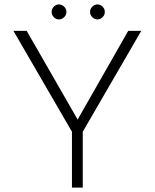

<svg xmlns="http://www.w3.org/2000/svg" viewBox="-20 -850 701 870"><path d="M306 -253 41 -710H101L340 -294L323 -293L561 -710H620L355 -253V0H306ZM214 -796Q214 -810 224 -820Q234 -830 247 -830Q260 -830 270.5 -820Q281 -810 281 -796Q281 -782 270.5 -772Q260 -762 247 -762Q234 -762 224 -772Q214 -782 214 -796ZM388 -796Q388 -810 398.5 -820Q409 -830 422 -830Q434 -830 444.5 -820Q455 -810 455 -796Q455 -782 444.5 -772Q434 -762 422 -762Q409 -762 398.5 -772Q388 -782 388 -796Z"/></svg>

Font: Josefin Sans Thin Light
Style: Regular
Weight: 300
Version: Version 2.000